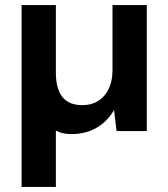

<svg xmlns="http://www.w3.org/2000/svg" viewBox="-20 -516 663 756"><path d="M65 220V-496H200V-230Q200 -168 225 -135Q250 -102 305 -102Q340 -102 366.5 -118.5Q393 -135 408 -166Q423 -197 423 -240V-496H558V0H439L429 -83Q405 -40 362 -14Q319 12 260 12Q243 12 228 8.5Q213 5 200 -2V220Z"/></svg>

Font: DM Sans 20pt
Style: Bold
Weight: 700
Version: Version 4.004;gftools[0.9.30]